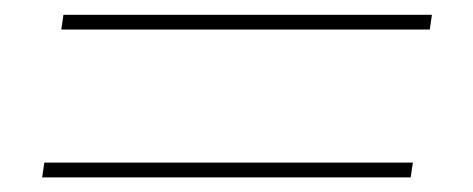

<svg xmlns="http://www.w3.org/2000/svg" viewBox="-20 -520 640 260"><path d="M63 -480 65.9 -500H564.9L562 -480ZM37.1 -279.8 40 -299.8H539.1L536.1 -279.8Z"/></svg>

Font: Cooper Hewitt
Style: Thin Italic
Weight: 702
Designer: Village Type and Design LLC
Foundry: Cooper Hewitt Smithsonian Design Museum
Version: 1.000